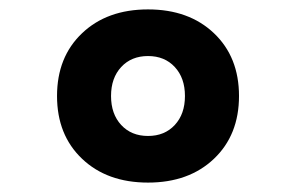

<svg xmlns="http://www.w3.org/2000/svg" viewBox="-20 -723 626 406"><path d="M293 -336.9Q206.5 -336.9 153.6 -387.2Q100.6 -437.5 100.6 -520Q100.6 -602.5 153.6 -652.8Q206.5 -703.1 293 -703.1Q379.4 -703.1 432.4 -652.8Q485.4 -602.5 485.4 -520Q485.4 -437.5 432.4 -387.2Q379.4 -336.9 293 -336.9ZM293 -435.5Q328.1 -435.5 349.6 -458.7Q371.1 -481.9 371.1 -520Q371.1 -558.1 349.6 -581.3Q328.1 -604.5 293 -604.5Q257.8 -604.5 236.3 -581.3Q214.8 -558.1 214.8 -520Q214.8 -481.9 236.3 -458.7Q257.8 -435.5 293 -435.5Z"/></svg>

Font: Cascadia Code
Style: Regular
Weight: 400
Monospace: yes
Designer: Aaron Bell
Foundry: Saja Typeworks
Version: Version 2106.017